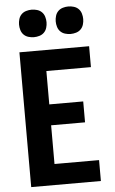

<svg xmlns="http://www.w3.org/2000/svg" viewBox="-63 -1002 625 1043"><g transform="rotate(-5 250.0 -480.0)"><path d="M64 0V-735H444V-621H201V-439H386V-325H201V-114H444V0ZM350 -810Q335 -810 320 -814.5Q305 -819 294.5 -829.5Q284 -840 279.5 -855Q275 -870 275 -885Q275 -900 279.5 -915Q284 -930 294.5 -940.5Q305 -951 320 -955.5Q335 -960 350 -960Q365 -960 380 -955.5Q395 -951 405.5 -940.5Q416 -930 420.5 -915Q425 -900 425 -885Q425 -870 420.5 -855Q416 -840 405.5 -829.5Q395 -819 380 -814.5Q365 -810 350 -810ZM150 -810Q135 -810 120 -814.5Q105 -819 94.5 -829.5Q84 -840 79.5 -855Q75 -870 75 -885Q75 -900 79.5 -915Q84 -930 94.5 -940.5Q105 -951 120 -955.5Q135 -960 150 -960Q165 -960 180 -955.5Q195 -951 205.5 -940.5Q216 -930 220.5 -915Q225 -900 225 -885Q225 -870 220.5 -855Q216 -840 205.5 -829.5Q195 -819 180 -814.5Q165 -810 150 -810Z"/></g></svg>

Font: Iosevka Heavy
Style: Regular
Weight: 900
Monospace: yes
Designer: Belleve Invis
Foundry: Belleve Invis
Version: Version 32.5.0; ttfautohint (v1.8.4)